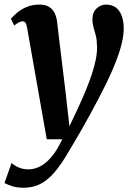

<svg xmlns="http://www.w3.org/2000/svg" viewBox="-48 -586 586 856"><path d="M73 -461Q70 -479 65.2 -485Q60.5 -491 53 -491Q45 -491 35 -485.5Q25 -480 15.5 -472L0.5 -502Q11 -514.5 28.5 -529.5Q46 -544.5 71 -555Q96 -565.5 128.5 -565.5Q152.5 -565.5 168.8 -556.5Q185 -547.5 194.5 -529.8Q204 -512 207 -485.5Q211 -449 215.5 -412.2Q220 -375.5 224.5 -338.5Q229 -301.5 233.5 -264.5Q238 -227.5 242.5 -190.5L261.5 -23L300.5 -105.5Q319.5 -146.5 335.2 -184.8Q351 -223 362.2 -257.5Q373.5 -292 379.5 -322.8Q385.5 -353.5 384.5 -380.5Q384 -408.5 379 -428Q374 -447.5 369.2 -463.2Q364.5 -479 364 -496Q363 -530 382 -547.8Q401 -565.5 423.5 -565.5Q451.5 -565.5 468.8 -552.2Q486 -539 494.5 -516Q503 -493 503.5 -464Q504.5 -432 495 -393Q485.5 -354 468.2 -310Q451 -266 427.5 -217.5Q412.5 -187 393.8 -151Q375 -115 354.8 -77.8Q334.5 -40.5 313.8 -4.5Q293 31.5 274.2 63.2Q255.5 95 240.5 119Q210 168 181.2 197Q152.5 226 122.5 238.5Q92.5 251 57.5 251Q29.5 251 9.2 245Q-11 239 -28 230L3.5 140.5Q17 153 36.2 161Q55.5 169 79.5 169Q105.5 169 131.2 155.8Q157 142.5 182 113Q207 83.5 229.5 35H160.5Z"/></svg>

Font: Merriweather 24pt SemiCondensed
Style: Bold Italic
Weight: 700
Width: 4
Italic angle: -7.8°
Designer: Eben Sorkin
Foundry: Eben Sorkin
Version: Version 2.101